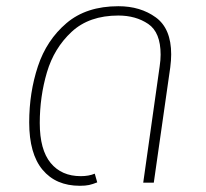

<svg xmlns="http://www.w3.org/2000/svg" viewBox="-20 -588 663 618"><path d="M74 -194Q74 -290 102 -374.5Q130 -459 194 -513.5Q258 -568 361 -568Q432 -568 481.5 -532Q531 -496 531 -413Q531 -394 528 -371L475 0H441L494 -375Q497 -395 497 -412Q497 -484 457 -511Q417 -538 361 -538Q267 -538 210.5 -485.5Q154 -433 131 -355Q108 -277 108 -192Q108 -106 143 -63.5Q178 -21 240 -21Q266 -21 285 -29L293 -1Q278 5 266.5 7.5Q255 10 237 10Q160 10 117 -41.5Q74 -93 74 -194Z"/></svg>

Font: FiraGO UltraLight
Style: Italic
Weight: 200
Italic angle: -8°
Designer: bBox Type GmbH
Foundry: bBox Type GmbH
Version: Version 1.001